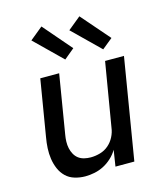

<svg xmlns="http://www.w3.org/2000/svg" viewBox="-115 -856 829 953"><g transform="rotate(-15 300.0 -379.5)"><path d="M206 8Q178 8 151.5 0Q125 -8 106.5 -26Q88 -44 77.5 -68.5Q67 -93 63 -120Q59 -147 60.5 -175Q62 -203 67 -231L115 -520H212L162 -217Q159 -200 158.5 -182.5Q158 -165 161.5 -148.5Q165 -132 173 -117.5Q181 -103 193.5 -93.5Q206 -84 222.5 -80Q239 -76 256 -76Q280 -76 304.5 -83Q329 -90 348 -106.5Q367 -123 378.5 -145.5Q390 -168 393 -192L448 -520H545L459 0H362L375 -83Q362 -61 342.5 -43Q323 -25 300.5 -13.5Q278 -2 253.5 3Q229 8 206 8ZM454 -578 316 -713 382 -767 508 -622ZM259 -578 121 -713 187 -767 312 -622Z"/></g></svg>

Font: Iosevka Custom Medium Oblique
Style: Regular
Weight: 500
Italic angle: -9°
Designer: Belleve Invis
Foundry: Belleve Invis
Version: Version 27.0.1